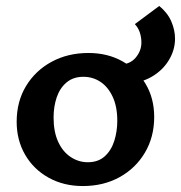

<svg xmlns="http://www.w3.org/2000/svg" viewBox="-20 -612 608 645"><path d="M258 13Q194 13 143.5 -15Q93 -43 64.5 -92Q36 -141 36 -203Q36 -271 67.5 -323Q99 -375 153.5 -404.5Q208 -434 277 -434Q341 -434 390.5 -406.5Q440 -379 469 -330.5Q498 -282 498 -219Q498 -152 467 -99.5Q436 -47 382 -17Q328 13 258 13ZM275 -67Q310 -67 332 -87Q354 -107 364 -139Q374 -171 374 -206Q374 -254 358.5 -287Q343 -320 317.5 -337Q292 -354 260 -354Q226 -354 203.5 -335Q181 -316 170.5 -285Q160 -254 160 -217Q160 -169 175.5 -135.5Q191 -102 217.5 -84.5Q244 -67 275 -67ZM401 -332 380 -395Q416 -395 435.5 -418Q455 -441 455 -469Q455 -486 450 -502Q445 -518 433 -531L515 -592Q543 -569 555.5 -540Q568 -511 568 -482Q568 -444 547 -409.5Q526 -375 488.5 -353.5Q451 -332 401 -332Z"/></svg>

Font: Ysabeau
Style: Bold
Weight: 700
Designer: Christian Thalmann (Catharsis Fonts)
Version: Version 2.000;gftools[0.9.27.dev2+g8671c4b]